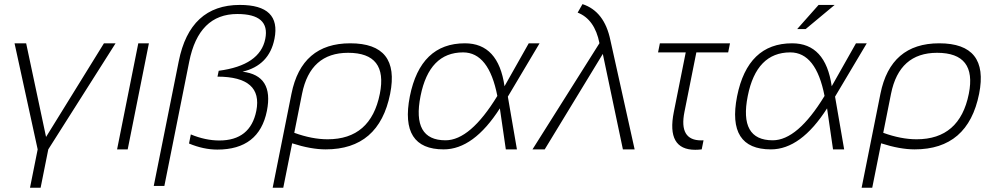

<svg xmlns="http://www.w3.org/2000/svg" viewBox="-20 -722 4817 928"><path d="M50.3 -512.7H106.4L202.6 -60.1L482.4 -512.7H538.6L213.4 0L176.3 185.5H125L162.1 0Z M699.7 -512.7 597.2 0H545.9L648.4 -512.7Z M723.1 176.8 843.8 -425.3Q897.9 -698.2 1139.2 -698.2Q1339.4 -698.2 1306.6 -534.2Q1281.2 -406.2 1152.3 -375.5Q1304.2 -357.4 1270 -186Q1232.4 1 1030.3 1Q963.9 1 893.6 -28.3L902.3 -72.3Q973.1 -43 1040 -43Q1189.9 -43 1218.8 -186Q1251.5 -351.1 1031.2 -351.6L1037.1 -379.9Q1236.8 -406.2 1262.2 -534.2Q1286.1 -654.3 1127 -654.3Q940.4 -654.3 894.5 -423.8L774.4 176.8Z M1402.3 -80.1Q1488.3 -48.8 1563.5 -48.8Q1772 -48.8 1815.9 -268.6Q1855.5 -466.8 1662.6 -466.8Q1479.5 -466.8 1439.9 -268.6ZM1672.9 -512.7Q1914.6 -512.7 1865.7 -268.6Q1812 0 1554.2 0Q1482.9 0 1392.1 -29.3L1349.1 185.5H1297.9L1388.7 -268.6Q1437.5 -512.7 1672.9 -512.7Z M1960.9 -256.3Q2012.2 -512.7 2227.1 -512.7Q2388.7 -512.7 2418.5 -305.2L2535.6 -512.7H2587.9L2434.6 -254.9L2478.5 0H2424.8L2396 -198.2Q2269 0 2124.5 0Q1910.6 0 1960.9 -256.3ZM2133.3 -43.9Q2252.9 -43.9 2383.8 -258.3Q2342.8 -468.8 2218.3 -468.8Q2054.7 -468.8 2012.7 -258.3Q1969.7 -43.9 2133.3 -43.9Z M2877.4 -513.2Q2854.5 -628.9 2772 -661.1L2795.4 -702.1Q2901.4 -667.5 2930.2 -527.8L3047.4 0H2990.7L2893.6 -461.4L2612.8 0H2553.7Z M3169.4 -512.7H3508.3L3499.5 -468.8H3345.7L3288.1 -180.7Q3260.7 -43.5 3369.1 -43.5Q3374.5 -43.5 3380.4 -43.9L3371.6 0Q3355 2 3340.3 2Q3200.2 2 3236.8 -180.7L3294.4 -468.8H3160.6Z M3542.5 -256.3Q3593.8 -512.7 3808.6 -512.7Q3970.2 -512.7 4000 -305.2L4117.2 -512.7H4169.4L4016.1 -254.9L4060.1 0H4006.3L3977.5 -198.2Q3850.6 0 3706.1 0Q3492.2 0 3542.5 -256.3ZM3714.8 -43.9Q3834.5 -43.9 3965.3 -258.3Q3924.3 -468.8 3799.8 -468.8Q3636.2 -468.8 3594.2 -258.3Q3551.3 -43.9 3714.8 -43.9ZM3936.5 -698.2H4014.2L3874 -581.5H3833Z M4249 -80.1Q4335 -48.8 4410.2 -48.8Q4618.7 -48.8 4662.6 -268.6Q4702.1 -466.8 4509.3 -466.8Q4326.2 -466.8 4286.6 -268.6ZM4519.5 -512.7Q4761.2 -512.7 4712.4 -268.6Q4658.7 0 4400.9 0Q4329.6 0 4238.8 -29.3L4195.8 185.5H4144.5L4235.4 -268.6Q4284.2 -512.7 4519.5 -512.7Z"/></svg>

Font: Sansation Light
Style: Light Italic
Weight: 300
Designer: Bernd Montag
Version: Version 1.301